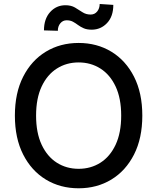

<svg xmlns="http://www.w3.org/2000/svg" viewBox="-20 -958 808 987"><path d="M711.6 -363.6Q711.6 -247.5 669 -163.7Q626.4 -79.9 552.4 -35Q478.3 9.9 384.2 9.9Q289.8 9.9 215.7 -35Q141.7 -79.9 99.1 -163.7Q56.5 -247.5 56.5 -363.6Q56.5 -480.1 99.1 -563.7Q141.7 -647.4 215.7 -692.3Q289.8 -737.2 384.2 -737.2Q478.3 -737.2 552.4 -692.3Q626.4 -647.4 669 -563.7Q711.6 -480.1 711.6 -363.6ZM603 -363.6Q603 -452.4 574.4 -513.3Q545.8 -574.2 496.3 -605.6Q446.7 -637.1 384.2 -637.1Q321.7 -637.1 272.2 -605.6Q222.7 -574.2 194.1 -513.3Q165.5 -452.4 165.5 -363.6Q165.5 -275.2 194.1 -214.1Q222.7 -153.1 272.2 -121.6Q321.7 -90.2 384.2 -90.2Q446.7 -90.2 496.3 -121.6Q545.8 -153.1 574.4 -214.1Q603 -275.2 603 -363.6ZM277.3 -799.7 206 -801.8Q206 -860.8 237.7 -896Q269.5 -931.1 316.4 -931.1Q345.5 -931.1 365.6 -919.2Q385.7 -907.3 403.9 -895.2Q422.2 -883.2 446 -883.2Q466.6 -883.2 479.4 -898.8Q492.2 -914.4 492.5 -937.5L562.5 -932.9Q562.5 -873.6 530.5 -839.7Q498.6 -805.8 452.1 -805.4Q426.8 -805.4 410.3 -812.7Q393.8 -820 381 -829.5Q368.3 -839.1 354.8 -846.4Q341.3 -853.7 322.4 -853.7Q302.9 -853.7 290.1 -838.2Q277.3 -822.8 277.3 -799.7Z"/></svg>

Font: Inter Zeller Medium
Style: Regular
Weight: 500
Designer: Rasmus Andersson; Joe Bland
Foundry: zeller
Version: Version 3.015;git-dec3a8cb1